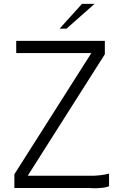

<svg xmlns="http://www.w3.org/2000/svg" viewBox="-20 -984 637 1005"><path d="M550.8 -75.2V-9.8Q538.1 -2.9 511.5 -0.5Q484.9 2 464.8 1L444.8 0H55.2V-71.8L458 -706.1H64.9V-770H528.8V-700.2L125 -64H446.8Q502.9 -63 550.8 -75.2ZM409.2 -963.9H475.1L328.1 -834H292Z"/></svg>

Font: Junction Light
Style: Regular
Weight: 300
Designer: Caroline Hadilaksono
Foundry: Caroline Hadilaksono
Version: Version 1.002